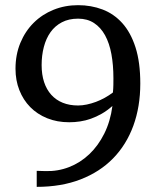

<svg xmlns="http://www.w3.org/2000/svg" viewBox="-20 -707 603 743"><path d="M418.9 -403.8Q418.9 -455.1 411.1 -497.6Q403.3 -540 386.5 -570.6Q369.6 -601.1 343.8 -617.9Q317.9 -634.8 282.2 -634.8Q246.1 -634.8 219.5 -620.8Q192.9 -606.9 175.5 -582.5Q158.2 -558.1 149.7 -525.4Q141.1 -492.7 141.1 -455.1Q141.1 -418.5 150.6 -389.4Q160.2 -360.4 178.5 -340.1Q196.8 -319.8 222.9 -309.3Q249 -298.8 282.2 -298.8Q298.3 -298.8 315.9 -302.5Q333.5 -306.2 351.1 -312.7Q368.7 -319.3 385.5 -328.6Q402.3 -337.9 417 -349.1Q418.5 -364.7 418.7 -378.7Q418.9 -392.6 418.9 -403.8ZM522.9 -383.8Q522.9 -294.4 496.1 -220.7Q469.2 -147 417.7 -94.2Q366.2 -41.5 291.7 -12.7Q217.3 16.1 122.1 16.1V-45.9L155.8 -44.9Q203.6 -43.5 247.1 -60.3Q290.5 -77.1 325.2 -109.9Q359.9 -142.6 383.5 -189.9Q407.2 -237.3 415 -296.9Q394.5 -278.8 373.5 -266.8Q352.5 -254.9 331.8 -247.6Q311 -240.2 290 -237.1Q269 -233.9 248 -233.9Q200.7 -233.9 162.4 -249.5Q124 -265.1 96.9 -292.7Q69.8 -320.3 54.9 -358.2Q40 -396 40 -440.9Q40 -495.6 58.8 -541Q77.6 -586.4 110.4 -618.9Q143.1 -651.4 187.3 -669.2Q231.4 -687 282.2 -687Q332.5 -687 376.5 -670.4Q420.4 -653.8 453.1 -617.7Q485.8 -581.5 504.4 -523.7Q522.9 -465.8 522.9 -383.8Z"/></svg>

Font: Charis SIL Cyr
Style: Regular
Weight: 400
Foundry: SIL International
Version: Version 5.000